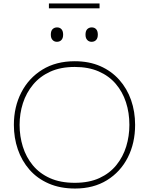

<svg xmlns="http://www.w3.org/2000/svg" viewBox="-20 -1078 859 1107"><path d="M413 9Q327 9 261 -19.8Q195 -48.5 150.2 -99.5Q105.5 -150.5 82.8 -216.8Q60 -283 60 -358Q60 -461.5 102.8 -544.8Q145.5 -628 224.2 -676.5Q303 -725 411 -725Q493.5 -725 558 -696.8Q622.5 -668.5 667.5 -618Q712.5 -567.5 735.8 -501Q759 -434.5 759 -358Q759 -253 716.8 -170Q674.5 -87 596.8 -39Q519 9 413 9ZM411 -24Q494 -24 553.5 -51.5Q613 -79 651.2 -126.5Q689.5 -174 707.8 -233.8Q726 -293.5 726 -358Q726 -428 706.2 -488.5Q686.5 -549 647.2 -594.8Q608 -640.5 549 -666.2Q490 -692 411 -692Q329.5 -692 269.8 -664.8Q210 -637.5 170.8 -590.2Q131.5 -543 112.2 -483.2Q93 -423.5 93 -358Q93 -292 111.8 -232Q130.5 -172 169.2 -125Q208 -78 268 -51Q328 -24 411 -24ZM508 -837Q493 -837 483 -847.5Q473 -858 473 -878Q473 -900 483.2 -910Q493.5 -920 509 -920Q525 -920 534.5 -909.5Q544 -899 544 -878Q544 -858 534.2 -847.5Q524.5 -837 508 -837ZM308 -837Q293 -837 283 -847.5Q273 -858 273 -878Q273 -900 283.2 -910Q293.5 -920 309 -920Q325 -920 334.5 -909.5Q344 -899 344 -878Q344 -858 334.2 -847.5Q324.5 -837 308 -837ZM262 -1030V-1058Q295 -1058 331.8 -1058Q368.5 -1058 408 -1058Q448 -1058 484.5 -1058Q521 -1058 554 -1058V-1030Q521 -1030 484.5 -1030Q448 -1030 408 -1030Q368.5 -1030 331.8 -1030Q295 -1030 262 -1030Z"/></svg>

Font: Commissioner Thin Thin
Style: Regular
Weight: 250
Version: Version 1.000